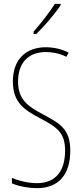

<svg xmlns="http://www.w3.org/2000/svg" viewBox="-20 -970 429 1000"><path d="M296 -943V-950H266C232 -898 200 -858 155 -805V-793H169C208 -830 263 -894 296 -943ZM346 -185C346 -299 292 -327 201 -376C132 -413 74 -447 74 -545C74 -640 125 -699 219 -699C246 -699 287 -694 326 -674L337 -696C310 -711 264 -724 219 -724C117 -724 47 -663 47 -545C47 -431 113 -395 189 -354C277 -307 319 -280 319 -185C319 -82 272 -16 172 -16C129 -16 77 -28 42 -44V-15C81 2 134 10 172 10C284 10 346 -59 346 -185Z"/></svg>

Font: Noto Sans Myanmar ExtraCondensed Thin
Style: Regular
Weight: 100
Width: 2
Designer: Monotype Design Team
Foundry: Monotype Imaging Inc.
Version: Version 2.107